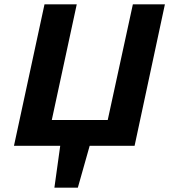

<svg xmlns="http://www.w3.org/2000/svg" viewBox="-20 -678 787 893"><path d="M233 195 264 -28H405L342 195ZM455 0 598 -658H747L606 0ZM93 0 118 -120H584L559 0ZM45 0 187 -658H337L195 0Z"/></svg>

Font: Ysabeau Infant ExtraBold
Style: Italic
Weight: 800
Italic angle: -12°
Designer: Christian Thalmann (Catharsis Fonts)
Version: Version 2.001;gftools[0.9.30]; featfreeze: ss01,ss02,lnum